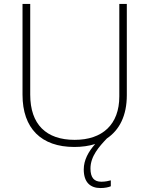

<svg xmlns="http://www.w3.org/2000/svg" viewBox="-20 -734 756 972"><path d="M438 119C438 57 482 8 521 -33C585 -76 622 -149 622 -252V-714H584V-246C584 -103 498 -26 358 -26C214 -26 133 -104 133 -255V-714H94V-254C94 -84 189 10 356 10C395 10 430 5 462 -5C428 33 404 76 404 124C404 190 438 218 489 218C511 218 529 214 541 209V179C530 182 513 186 493 186C457 186 438 166 438 119Z"/></svg>

Font: Noto Sans Gurmukhi ExtraLight
Style: Regular
Weight: 200
Designer: Jelle Bosma - Monotype Design Team
Foundry: Monotype Imaging Inc.
Version: Version 2.004